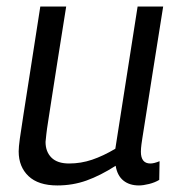

<svg xmlns="http://www.w3.org/2000/svg" viewBox="-20 -556 548 586"><path d="M155 10Q97 10 67 -18.5Q37 -47 37 -94Q37 -107 40.5 -132.5Q44 -158 51.5 -205.5Q59 -253 71.5 -333.5Q84 -414 103 -536H182Q166 -435 155 -366Q144 -297 137.5 -254Q131 -211 127 -186Q123 -161 121.5 -147Q120 -133 119 -123Q119 -93 137 -75Q155 -57 191 -57Q227 -57 261 -68.5Q295 -80 332 -102L400 -536H478Q458 -412 445.5 -331.5Q433 -251 425.5 -204Q418 -157 414.5 -134.5Q411 -112 410.5 -104Q410 -96 410 -93Q410 -57 439 -57Q450 -57 467 -64L466 -7Q453 1 435 5.5Q417 10 404 10Q375 10 356.5 -5Q338 -20 333 -50Q286 -20 244 -5Q202 10 155 10Z"/></svg>

Font: Georama
Style: Italic
Weight: 400
Italic angle: -9°
Designer: Jean-Baptiste Levee
Foundry: Production Type
Version: Version 1.000